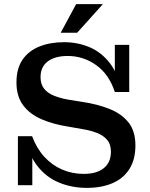

<svg xmlns="http://www.w3.org/2000/svg" viewBox="-20 -900 728 933"><path d="M402 13Q330 13 267.5 -12.5Q205 -38 161.5 -93.5Q118 -149 104 -238H136Q158 -179 195.5 -138Q233 -97 282 -76Q331 -55 387 -55Q450 -55 484.5 -83Q519 -111 519 -163Q519 -199 500.5 -220.5Q482 -242 451.5 -254Q421 -266 384 -272L310 -285Q239 -296 182 -320.5Q125 -345 92.5 -388.5Q60 -432 60 -499Q60 -567 89.5 -610Q119 -653 171.5 -674Q224 -695 291 -695Q358 -695 415.5 -670.5Q473 -646 514 -593Q555 -540 570 -453H538Q510 -539 447.5 -583.5Q385 -628 309 -628Q247 -628 212 -601.5Q177 -575 177 -525Q177 -491 194 -469.5Q211 -448 240 -436Q269 -424 305 -417L379 -405Q454 -394 512.5 -370.5Q571 -347 604.5 -305Q638 -263 638 -193Q638 -125 609 -79Q580 -33 527 -10Q474 13 402 13ZM67 0V-238H104L137 -179V0ZM570 -453 538 -508V-682H608V-453ZM275 -741 350 -880H480L355 -741Z"/></svg>

Font: Montagu Slab 120pt Medium
Style: Regular
Weight: 500
Designer: Florian Karsten
Foundry: Florian Karsten
Version: Version 1.000